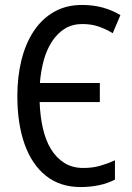

<svg xmlns="http://www.w3.org/2000/svg" viewBox="-20 -745 531 775"><path d="M313 -648Q272 -648 242 -629.5Q212 -611 190.5 -578.5Q169 -546 157 -503Q145 -460 141 -410H383V-333H140Q142 -276 153 -227.5Q164 -179 185.5 -143.5Q207 -108 239.5 -87.5Q272 -67 316 -67Q354 -67 385 -76Q416 -85 444 -98V-20Q415 -5 380 2.5Q345 10 305 10Q223 10 166 -35Q109 -80 79.5 -162.5Q50 -245 50 -358Q50 -435 66.5 -502Q83 -569 116 -619Q149 -669 198 -697Q247 -725 311 -725Q356 -725 394.5 -714.5Q433 -704 466 -684L435 -611Q407 -628 377.5 -638Q348 -648 313 -648Z"/></svg>

Font: Noto Sans Display Condensed
Style: Regular
Weight: 400
Width: 3
Designer: Monotype Design Team
Foundry: Monotype Imaging Inc.
Version: Version 2.003